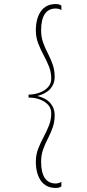

<svg xmlns="http://www.w3.org/2000/svg" viewBox="-20 -776 428 948"><path d="M283 -748V-726Q276 -731 268.5 -732.5Q261 -734 256 -734Q219 -734 201 -706.5Q183 -679 183 -626Q183 -593 193 -565.5Q203 -538 216.5 -512Q230 -486 240 -458Q250 -430 250 -395Q250 -362 228.5 -337.5Q207 -313 164 -302L124 -294H121V-309H127Q152 -310 176.5 -319Q201 -328 217 -345.5Q233 -363 233 -387Q233 -420 221.5 -448.5Q210 -477 195 -504.5Q180 -532 168.5 -562Q157 -592 157 -626Q157 -685 182 -720.5Q207 -756 256 -756Q263 -756 271 -754Q279 -752 283 -748ZM283 144Q279 148 271 150Q263 152 256 152Q207 152 182 116.5Q157 81 157 23Q157 -12 168.5 -41.5Q180 -71 195 -99Q210 -127 221.5 -155.5Q233 -184 233 -217Q233 -242 217 -259Q201 -276 176.5 -285Q152 -294 127 -294H121V-309H124L164 -302Q207 -292 228.5 -267Q250 -242 250 -208Q250 -174 240 -146Q230 -118 216.5 -92Q203 -66 193 -38.5Q183 -11 183 23Q183 75 201 102.5Q219 130 256 130Q261 130 268.5 128Q276 126 283 122Z"/></svg>

Font: Panamera Thin
Style: Regular
Weight: 100
Designer: Bastien Sozeau
Foundry: NBR — Bastien Sozeau
Version: Version 3.003;gftools[0.9.33]